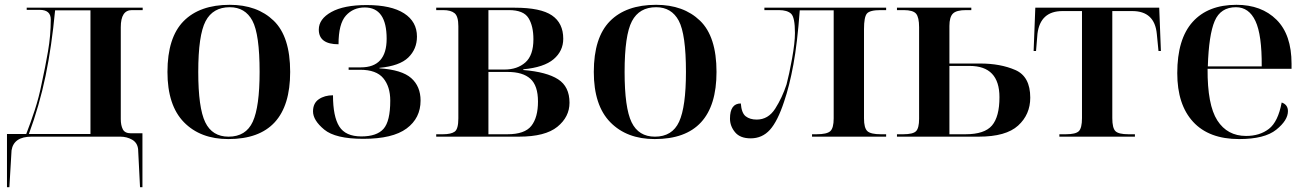

<svg xmlns="http://www.w3.org/2000/svg" viewBox="-20 -568 5434 798"><path d="M9 210H19L28 57Q37 0 111 0H480Q507 0 529 12.5Q551 25 554 52L562 210H572V-14H524Q499 -14 490.5 -30.5Q482 -47 482 -73V-455Q482 -526 528 -526H573V-536H91V-527H145Q191 -527 191 -487Q191 -421 179.5 -354.5Q168 -288 153 -220Q142 -164 124.5 -110.5Q107 -57 89 -11H9ZM100 -11Q144 -130 169.5 -253Q195 -376 209 -525H356V-11Z M929 10Q1186 10 1186 -269Q1186 -416 1117.5 -482Q1049 -548 935 -548Q810 -548 743 -480Q676 -412 676 -269Q676 -130 744.5 -60Q813 10 929 10ZM930 0Q862 0 833 -60Q804 -120 804 -269Q804 -422 834.5 -480Q865 -538 935 -538Q999 -538 1029 -482Q1059 -426 1059 -269Q1059 -124 1030.5 -62Q1002 0 930 0Z M1490 9Q1612 9 1670 -34Q1728 -77 1728 -150Q1728 -209 1689 -243.5Q1650 -278 1557 -284V-286Q1641 -294 1677 -329Q1713 -364 1713 -416Q1713 -478 1659.5 -512.5Q1606 -547 1504 -547Q1409 -547 1357 -518Q1305 -489 1305 -445Q1305 -384 1387 -384Q1387 -469 1417.5 -503Q1448 -537 1496 -537Q1587 -537 1587 -407Q1587 -288 1480 -288H1429V-278H1477Q1544 -278 1573 -243Q1602 -208 1602 -150Q1602 -64 1574 -32.5Q1546 -1 1482 -1Q1416 -1 1390 -42.5Q1364 -84 1364 -172Q1329 -172 1305 -155.5Q1281 -139 1281 -105Q1281 -68 1327.5 -29.5Q1374 9 1490 9Z M1793 0H2137Q2246 0 2296.5 -41Q2347 -82 2347 -141Q2347 -208 2299.5 -238.5Q2252 -269 2155 -277V-280Q2241 -288 2281 -322Q2321 -356 2321 -407Q2321 -472 2274 -504Q2227 -536 2120 -536H1793V-526H1822Q1854 -526 1869.5 -513Q1885 -500 1885 -459V-76Q1885 -32 1870 -21Q1855 -10 1821 -10H1793ZM2010 -279V-526H2095Q2156 -526 2176.5 -493Q2197 -460 2197 -405Q2197 -338 2163.5 -308.5Q2130 -279 2077 -279ZM2010 -10V-269H2090Q2153 -269 2184.5 -240.5Q2216 -212 2216 -146Q2216 -80 2188.5 -45Q2161 -10 2089 -10Z M2701 10Q2958 10 2958 -269Q2958 -416 2889.5 -482Q2821 -548 2707 -548Q2582 -548 2515 -480Q2448 -412 2448 -269Q2448 -130 2516.5 -60Q2585 10 2701 10ZM2702 0Q2634 0 2605 -60Q2576 -120 2576 -269Q2576 -422 2606.5 -480Q2637 -538 2707 -538Q2771 -538 2801 -482Q2831 -426 2831 -269Q2831 -124 2802.5 -62Q2774 0 2702 0Z M3100 7Q3148 7 3180 -28.5Q3212 -64 3239 -146Q3261 -210 3277.5 -299.5Q3294 -389 3304 -525H3445V-76Q3445 -36 3431 -23Q3417 -10 3374 -10H3355V0H3663V-10H3641Q3599 -10 3585 -23Q3571 -36 3571 -76V-447Q3571 -497 3583 -511.5Q3595 -526 3640 -526H3663V-536H3157V-526H3217Q3252 -526 3268 -511Q3284 -496 3284 -431Q3284 -391 3272 -324.5Q3260 -258 3249 -217Q3231 -162 3202 -116.5Q3173 -71 3125 -71Q3097 -71 3079.5 -84.5Q3062 -98 3059 -138Q3014 -138 3014 -75Q3014 -44 3035 -18.5Q3056 7 3100 7Z M3708 0H4048Q4161 0 4211.5 -46Q4262 -92 4262 -162Q4262 -250 4200 -277Q4138 -304 4054 -304H3926V-460Q3926 -497 3940.5 -511.5Q3955 -526 3995 -526H4017V-536H3708V-526H3736Q3775 -526 3787.5 -511Q3800 -496 3800 -455V-74Q3800 -36 3787.5 -23Q3775 -10 3734 -10H3708ZM3926 -10V-294H4010Q4134 -294 4134 -164Q4134 -83 4103 -46.5Q4072 -10 3993 -10Z M4383 0H4697V-10H4670Q4629 -10 4616 -23Q4603 -36 4603 -77V-522H4686Q4779 -522 4788 -427L4795 -356H4805L4798 -536H4283L4276 -356H4286L4292 -428Q4304 -522 4396 -522H4477V-77Q4477 -36 4464 -23Q4451 -10 4410 -10H4383Z M5130 10Q5236 10 5284.5 -29Q5333 -68 5333 -106Q5333 -133 5307 -142Q5292 -62 5254 -32.5Q5216 -3 5159 -3Q5081 -3 5039.5 -67.5Q4998 -132 4999 -282H5348V-303Q5348 -424 5285.5 -486Q5223 -548 5119 -548Q5001 -548 4937 -477Q4873 -406 4873 -264Q4873 -133 4939 -61.5Q5005 10 5130 10ZM5000 -292Q5004 -423 5028.5 -480.5Q5053 -538 5117 -538Q5171 -538 5198 -480.5Q5225 -423 5224 -292Z"/></svg>

Font: Noto Serif Display Semi
Style: Regular
Weight: 600
Designer: Monotype Design Team
Foundry: Monotype Imaging Inc.
Version: Version 1.900